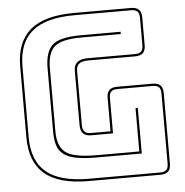

<svg xmlns="http://www.w3.org/2000/svg" viewBox="-53 -781 813 842"><g transform="rotate(-5 354.0 -360.0)"><path d="M304 10Q173 10 110.5 -43Q48 -96 48 -204V-516Q48 -624 110.5 -677Q173 -730 304 -730H554Q578 -730 589 -719Q600 -708 600 -684V-563Q600 -539 589 -528Q578 -517 554 -517H346Q321 -517 308 -507.5Q295 -498 295 -477V-238Q295 -218 303.5 -208.5Q312 -199 331 -199H418V-345Q418 -369 429 -380Q440 -391 464 -391H619Q643 -391 654 -380Q665 -369 665 -345V-36Q665 -12 654 -1Q643 10 619 10ZM619 0Q638 0 646.5 -8.5Q655 -17 655 -36V-345Q655 -364 646.5 -372.5Q638 -381 619 -381H464Q445 -381 436.5 -372.5Q428 -364 428 -345V-189H331Q308 -189 296.5 -201Q285 -213 285 -238V-477Q285 -502 300 -514.5Q315 -527 346 -527H554Q573 -527 581.5 -535.5Q590 -544 590 -563V-684Q590 -703 581.5 -711.5Q573 -720 554 -720H304Q179 -720 118.5 -670Q58 -620 58 -516V-204Q58 -100 118.5 -50Q179 0 304 0ZM347 -90Q292 -90 257 -97Q222 -104 202 -119.5Q182 -135 174.5 -159.5Q167 -184 167 -219V-499Q167 -570 199 -600Q231 -630 327 -630H500V-620H327Q239 -620 208 -592.5Q177 -565 177 -499V-219Q177 -154 211.5 -127Q246 -100 347 -100H536V-291H546V-90Z"/></g></svg>

Font: Bungee Outline
Style: Regular
Weight: 400
Designer: David Jonathan Ross
Foundry: David Jonathan Ross
Version: Version 1.000;PS 1.0;hotconv 1.0.72;makeotf.lib2.5.5900